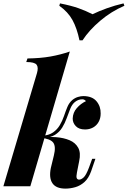

<svg xmlns="http://www.w3.org/2000/svg" viewBox="-41 -1099 754 1133"><path d="M138 0H-21L177 -667Q187 -701 175 -717Q163 -733 114 -733L121 -754Q197 -755 256.5 -765.5Q316 -776 371 -795ZM413 -81Q408 -56 412 -47.5Q416 -39 426 -39Q438 -39 452.5 -52Q467 -65 484 -110L503 -162H522L497 -89Q482 -47 457.5 -25Q433 -3 403.5 5.5Q374 14 345 14Q290 14 268.5 -17.5Q247 -49 259 -108L277 -182Q290 -235 273 -257.5Q256 -280 200 -286V-290Q246 -293 290.5 -289.5Q335 -286 369.5 -271.5Q404 -257 420.5 -227Q437 -197 426 -147ZM446 -513Q432 -513 421.5 -509Q411 -505 401 -497Q384 -483 373.5 -457Q363 -431 352.5 -401.5Q342 -372 326 -346Q310 -320 283 -303Q256 -286 212 -287L202 -286L204 -297Q247 -300 272 -317.5Q297 -335 312 -360.5Q327 -386 336.5 -414Q346 -442 356.5 -467.5Q367 -493 386 -509Q402 -522 419.5 -527Q437 -532 450 -532Q503 -532 528.5 -501.5Q554 -471 553 -429Q553 -401 541 -379.5Q529 -358 508 -346.5Q487 -335 461 -335Q425 -335 406.5 -354.5Q388 -374 388 -399Q389 -435 412.5 -461.5Q436 -488 466 -502Q463 -507 457 -510Q451 -513 446 -513ZM505 -1015Q542 -1033 589 -1050Q636 -1067 688 -1079L693 -1065Q616 -1032 550.5 -976.5Q485 -921 446 -861H428Q413 -933 386.5 -981Q360 -1029 309 -1065L313 -1079Q379 -1066 422.5 -1050.5Q466 -1035 505 -1015Z"/></svg>

Font: Playfair Display ExtraBold
Style: Italic
Weight: 800
Italic angle: -14°
Designer: Claus Eggers Sørensen
Foundry: Claus Eggers Sørensen
Version: Version 1.203